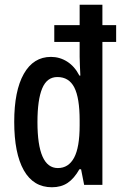

<svg xmlns="http://www.w3.org/2000/svg" viewBox="-20 -780 513 810"><path d="M199 10Q121 10 80.5 -61.5Q40 -133 40 -266Q40 -397 80.5 -468.5Q121 -540 195 -540Q232 -540 263.5 -520Q295 -500 315 -461H319Q318 -485 317 -505Q316 -525 316 -540V-603H209V-674H316V-760H412V-674H470V-603H412V0H335L322 -66H315Q293 -27 265.5 -8.5Q238 10 199 10ZM224 -71Q269 -71 292.5 -114.5Q316 -158 316 -251V-272Q316 -367 293.5 -411Q271 -455 222 -455Q178 -455 158 -407Q138 -359 138 -265Q138 -71 224 -71Z"/></svg>

Font: Noto Sans Ethiopic ExtraCondensed Medium
Style: Regular
Weight: 500
Width: 2
Designer: Monotype Design Team
Foundry: Monotype Imaging Inc.
Version: Version 2.102; ttfautohint (v1.8.4.7-5d5b)